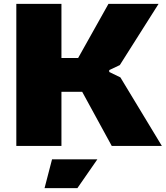

<svg xmlns="http://www.w3.org/2000/svg" viewBox="-20 -760 863 1000"><path d="M251 70H487L383 220H212ZM65 -740H300V-458H387L545 -740H806L604 -421L549 -395V-385L607 -357L823 0H562L408 -282H300V0H65Z"/></svg>

Font: Encode Sans Wide
Style: Black
Weight: 900
Designer: Pablo Impallari, Andres Torresi
Foundry: Pablo Impallari, Andres Torresi
Version: Version 1.000; ttfautohint (v1.00) -l 8 -r 50 -G 200 -x 14 -